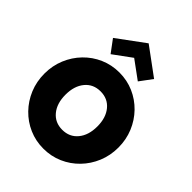

<svg xmlns="http://www.w3.org/2000/svg" viewBox="-316 -1339 1526 1526"><g transform="rotate(45 447.0 -576.0)"><path d="M447 16Q533.5 16 609 -17Q684.5 -50 741.5 -108.8Q798.5 -167.5 830.8 -245.2Q863 -323 863 -412Q863 -501 830.8 -578.8Q798.5 -656.5 741.5 -715.2Q684.5 -774 609 -807Q533.5 -840 447 -840Q360.5 -840 285 -807Q209.5 -774 152.5 -715.2Q95.5 -656.5 63.2 -578.8Q31 -501 31 -412Q31 -323 63.2 -245.2Q95.5 -167.5 152.5 -108.8Q209.5 -50 285 -17Q360.5 16 447 16ZM447 -196Q365.5 -196 316.8 -255Q268 -314 268 -412Q268 -510 316.8 -569Q365.5 -628 447 -628Q528.5 -628 577.2 -569Q626 -510 626 -412Q626 -314 577.2 -255Q528.5 -196 447 -196ZM294 -893 447 -1005 600 -893 678 -998 447 -1168 216 -998Z"/></g></svg>

Font: Spartan Black
Style: Regular
Weight: 900
Designer: Matt Bailey, Mirko Velimirovic
Foundry: Matt Bailey
Version: Version 1.003; ttfautohint (v1.8.3)